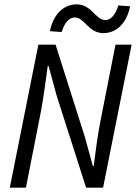

<svg xmlns="http://www.w3.org/2000/svg" viewBox="-20 -861 640 881"><path d="M25 0H99L168 -351C180 -414 190 -492 199 -558H203L240 -422L375 0H453L584 -656H510L440 -301C429 -246 418 -164 410 -99H406L369 -234L235 -656H156L25 0ZM454 -709C514 -709 561 -753 577 -832L523 -836C510 -793 489 -769 463 -769C418 -769 401 -841 332 -841C272 -841 225 -796 209 -718L263 -714C276 -757 298 -781 323 -781C368 -781 386 -709 454 -709Z"/></svg>

Font: Source Code Variable
Style: Italic
Weight: 400
Italic angle: -11°
Monospace: yes
Designer: Paul D. Hunt, Teo Tuominen
Foundry: Adobe Systems Incorporated
Version: Version 1.005;PS 1.0;hotconv 16.6.54;makeotf.lib2.5.65590